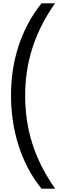

<svg xmlns="http://www.w3.org/2000/svg" viewBox="-20 -906 414 1152"><path d="M46 -335C46 -127 105 73 229 226H311C185 47 131 -131 131 -334C131 -532 188 -712 310 -886H229C106 -733 46 -540 46 -335Z"/></svg>

Font: Noto Sans Kannada UI Condensed
Style: Regular
Weight: 400
Width: 3
Designer: Jelle Bosma - Monotype Design Team
Foundry: Monotype Imaging Inc.
Version: Version 2.005